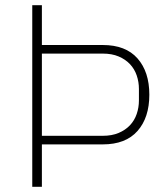

<svg xmlns="http://www.w3.org/2000/svg" viewBox="-20 -718 637 738"><path d="M104 0V-698H141V-545H375Q463 -545 508.5 -493.5Q554 -442 554 -354Q554 -266 508.5 -214.5Q463 -163 375 -163H141V0ZM141 -196H375Q410 -196 436 -207Q462 -218 479.5 -236.5Q497 -255 505.5 -280Q514 -305 514 -332V-376Q514 -403 505.5 -428Q497 -453 479.5 -471.5Q462 -490 436 -501Q410 -512 375 -512H141Z"/></svg>

Font: IBM Plex Sans ExtLt
Style: Regular
Weight: 200
Designer: Mike Abbink, Paul van der Laan, Pieter van Rosmalen
Foundry: Bold Monday
Version: Version 3.005